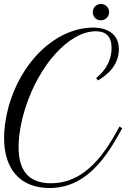

<svg xmlns="http://www.w3.org/2000/svg" viewBox="-20 -924 633 963"><path d="M228.5 19C363.8 19 468.8 -61.5 567.4 -235.4L592.8 -280.3L579.6 -289.6L554.2 -244.6C461.9 -82 359.9 -4.9 235.8 -4.9C127 -4.9 73.2 -64.5 73.2 -186C73.2 -244.1 85.4 -314 107.4 -383.3C176.3 -599.1 327.1 -767.1 460 -767.1C511.7 -767.1 539.6 -741.2 539.6 -683.1C539.6 -627.4 514.6 -574.7 462.4 -532.7L471.2 -520.5C529.8 -554.7 576.2 -605 576.2 -677.7C576.2 -759.8 508.3 -785.6 448.2 -785.6C259.8 -785.6 79.6 -612.3 19.5 -375C6.8 -325.2 0.5 -274.9 0.5 -231.4C0.5 -72.8 84 19 228.5 19ZM445.3 -862.8C445.3 -839.8 462.9 -822.3 485.4 -822.3C508.8 -822.3 527.3 -840.3 527.3 -862.8C527.3 -885.7 508.8 -904.3 485.8 -904.3C463.4 -904.3 445.3 -885.7 445.3 -862.8Z"/></svg>

Font: Petit Formal Script
Style: Regular
Weight: 400
Designer: Pablo Impallari, Brenda Gallo, Rodrigo Fuenzalida
Foundry: Pablo Impallari, Brenda Gallo, Rodrigo Fuenzalida
Version: Version 1.001